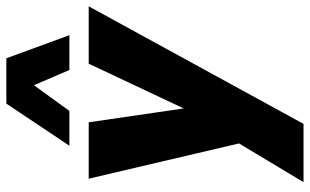

<svg xmlns="http://www.w3.org/2000/svg" viewBox="-206 -592 978 606"><g transform="rotate(-90 283.0 -289.0)"><path d="M11 180 145 -43 144 22 22 -498H200L248 -169H230L385 -498H566L195 180ZM126 -559 259 -758H402L475 -559H365L317 -671L236 -559Z"/></g></svg>

Font: Nunito Sans 10pt SemiCondensed Black
Style: Italic
Weight: 900
Width: 4
Italic angle: -9°
Designer: Vernon Adams
Foundry: Vernon Adams
Version: Version 3.101;gftools[0.9.27]